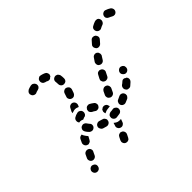

<svg xmlns="http://www.w3.org/2000/svg" viewBox="-120 -800 1049 1049"><g transform="rotate(-45 405.0 -275.0)"><path d="M109 20Q113 22 117 22Q122 23 126 21Q130 20 134 17Q137 14 139 10Q143 1 141 -7Q138 -16 129 -20Q125 -22 121 -23Q116 -23 112 -22Q108 -20 104 -17Q101 -14 99 -10Q95 -2 98 7Q101 16 109 20ZM367 -38Q363 -40 358 -41Q354 -41 350 -39Q345 -38 342 -35Q339 -32 337 -28L328 -10Q324 -1 327 7Q330 16 338 20Q342 22 347 22Q351 23 355 21Q360 20 363 17Q366 14 368 10L377 -8Q381 -17 378 -25Q375 -34 367 -38ZM140 -41Q148 -37 157 -40Q166 -43 170 -51L179 -70Q184 -78 181 -87Q178 -96 170 -100Q161 -104 152 -101Q143 -98 139 -90L130 -71Q126 -63 129 -54Q132 -45 140 -41ZM406 -90Q409 -91 413 -91Q410 -82 406 -72Q404 -67 401 -64Q398 -61 394 -59Q390 -57 385 -57Q381 -57 376 -59Q368 -62 364 -71Q360 -79 364 -88Q367 -96 369 -104Q371 -102 373 -101Q380 -95 389 -92Q397 -90 406 -90ZM444 -142Q442 -151 434 -156Q427 -162 418 -160Q408 -158 399 -158Q395 -157 391 -155Q387 -153 384 -150Q381 -146 380 -142Q379 -138 379 -133Q380 -124 387 -118Q394 -112 403 -113Q414 -114 425 -116Q434 -117 440 -125Q445 -132 444 -142ZM329 -117Q318 -120 308 -123Q299 -126 295 -135Q290 -143 293 -152Q296 -161 305 -165Q313 -169 322 -166Q330 -163 339 -161Q343 -160 347 -158Q351 -155 353 -151Q355 -149 356 -146Q357 -143 357 -140Q356 -138 356 -136Q356 -136 356 -135Q356 -135 356 -134Q354 -125 346 -120Q338 -115 329 -117ZM180 -121Q184 -119 188 -118Q193 -118 197 -120Q201 -121 205 -124Q208 -127 210 -131L220 -149Q220 -150 220 -150Q220 -151 220 -151Q212 -160 206 -170Q202 -176 201 -182Q194 -182 188 -179Q182 -176 179 -170L170 -151Q166 -143 169 -134Q172 -125 180 -121ZM526 -157Q527 -161 527 -166Q527 -170 525 -174Q521 -183 512 -186Q504 -189 495 -185Q487 -181 478 -177Q469 -174 466 -165Q462 -157 465 -148Q469 -139 477 -136Q486 -132 495 -136Q505 -140 514 -144Q518 -146 521 -150Q524 -153 526 -157ZM241 -162Q231 -172 225 -182Q223 -186 222 -190Q221 -195 222 -199Q223 -203 226 -207Q228 -211 232 -213Q236 -215 240 -216Q245 -217 249 -216Q253 -215 257 -212Q261 -210 263 -206Q267 -200 272 -194Q277 -190 279 -183Q280 -176 278 -170Q276 -167 274 -164Q274 -164 273 -163Q273 -163 273 -163Q266 -156 257 -156Q248 -156 241 -162ZM375 -195Q376 -197 376 -198Q377 -199 378 -200Q379 -200 380 -201Q384 -203 387 -206Q387 -206 387 -206Q388 -206 388 -206Q397 -209 405 -205Q414 -201 416 -192Q418 -187 419 -183Q416 -183 414 -182Q405 -181 397 -180Q389 -179 381 -175Q378 -174 375 -172Q374 -175 373 -178Q372 -183 372 -187Q373 -191 375 -195ZM600 -213Q600 -217 599 -221Q597 -225 594 -229Q593 -229 593 -229Q587 -231 582 -235Q577 -236 571 -235Q566 -233 562 -229Q556 -223 548 -218Q541 -212 540 -202Q539 -193 545 -186Q547 -182 551 -180Q555 -178 560 -178Q564 -177 568 -178Q573 -179 576 -182Q585 -189 593 -197Q596 -200 598 -204Q600 -208 600 -213ZM442 -228Q444 -223 447 -220Q450 -217 454 -215Q462 -211 471 -214Q480 -217 484 -225L494 -246Q496 -250 496 -254Q496 -259 495 -263Q493 -267 491 -271Q488 -274 484 -276Q475 -280 466 -277Q458 -274 453 -266L443 -245Q441 -241 441 -236Q441 -232 442 -228ZM332 -271Q336 -272 340 -272Q345 -272 349 -270Q360 -264 369 -257Q377 -252 378 -242Q380 -233 374 -226Q369 -218 360 -217Q350 -215 343 -221Q336 -226 329 -229Q324 -232 320 -237Q317 -242 316 -248Q317 -250 317 -252Q318 -255 318 -258Q318 -259 318 -259Q319 -259 319 -259Q321 -263 324 -266Q327 -269 332 -271ZM243 -273Q254 -280 269 -283Q278 -285 286 -279Q294 -274 295 -265Q296 -260 295 -256Q294 -252 292 -248Q289 -244 286 -242Q282 -239 277 -239Q271 -237 267 -235Q266 -234 266 -234Q265 -234 265 -234Q260 -236 254 -238Q246 -240 238 -238Q237 -239 237 -240Q236 -241 235 -242Q231 -250 233 -259Q235 -268 243 -273ZM626 -287Q623 -290 618 -292Q614 -294 610 -294Q601 -294 594 -287Q587 -280 587 -271Q587 -266 589 -262Q591 -258 594 -255Q597 -252 601 -250Q605 -248 610 -248Q619 -248 626 -255Q632 -261 632 -271Q632 -275 631 -280Q629 -284 626 -287ZM484 -312Q485 -308 488 -304Q491 -301 495 -299Q503 -295 512 -298Q521 -300 525 -309Q530 -319 535 -329Q540 -337 537 -346Q534 -355 526 -359Q522 -361 518 -362Q513 -362 509 -361Q505 -360 501 -357Q498 -354 496 -350Q490 -340 485 -329Q483 -325 482 -321Q482 -316 484 -312ZM250 -310 260 -329Q264 -337 273 -340Q282 -343 290 -339Q298 -335 301 -326Q304 -317 300 -308L296 -300Q289 -303 282 -305Q273 -307 265 -305Q256 -303 248 -300Q248 -303 249 -305Q249 -308 250 -310ZM300 -360Q309 -356 318 -360Q326 -364 330 -373Q334 -383 337 -393Q340 -402 336 -411Q331 -419 322 -422Q314 -425 305 -420Q297 -416 294 -407Q291 -398 288 -389Q284 -380 288 -372Q292 -363 300 -360ZM529 -396Q530 -391 532 -388Q535 -384 539 -382Q547 -377 556 -379Q565 -381 570 -389Q576 -398 582 -408Q585 -411 585 -416Q586 -420 585 -424Q584 -429 582 -433Q579 -436 576 -439Q568 -444 559 -442Q550 -440 545 -432Q538 -423 532 -413Q529 -409 529 -404Q528 -400 529 -396ZM328 -445Q337 -445 344 -451Q350 -458 350 -467Q350 -481 348 -492Q347 -497 344 -500Q342 -504 338 -507Q334 -509 330 -510Q326 -511 321 -510Q312 -508 307 -501Q302 -493 304 -484Q305 -476 305 -467Q305 -458 312 -451Q318 -445 328 -445ZM583 -475Q584 -470 586 -466Q588 -462 591 -459Q598 -453 607 -454Q617 -455 623 -462Q630 -470 637 -478Q644 -485 644 -494Q643 -503 637 -510Q630 -516 621 -516Q611 -516 605 -509Q597 -501 589 -491Q586 -488 584 -484Q583 -479 583 -475ZM656 -527Q661 -518 670 -516Q679 -513 687 -518Q696 -523 705 -526Q713 -529 717 -538Q721 -546 718 -555Q715 -564 707 -568Q698 -571 689 -568Q677 -564 665 -557Q657 -553 654 -544Q652 -535 656 -527ZM159 -529Q157 -533 156 -538Q156 -542 157 -546Q159 -551 162 -554Q165 -557 169 -560Q172 -561 179 -564Q186 -566 194 -568Q198 -568 203 -568Q207 -567 211 -564Q215 -562 217 -558Q220 -555 221 -550Q223 -541 218 -533Q213 -526 204 -524Q197 -522 193 -521Q191 -520 189 -520Q189 -519 189 -519Q181 -515 172 -518Q163 -521 159 -529ZM745 -556Q742 -547 746 -539Q751 -531 760 -528Q768 -525 774 -521Q782 -516 791 -517Q801 -519 806 -527Q811 -535 809 -544Q807 -553 800 -558Q788 -566 773 -571Q764 -574 756 -569Q748 -565 745 -556ZM248 -535Q243 -543 245 -552Q246 -557 248 -560Q251 -564 255 -566Q258 -569 263 -570Q267 -570 272 -569Q285 -566 296 -561Q300 -559 303 -556Q306 -552 307 -548Q309 -544 309 -539Q308 -535 306 -531Q306 -530 306 -529Q305 -529 305 -528Q303 -527 301 -526Q297 -523 293 -519Q289 -518 285 -518Q280 -518 276 -520Q270 -524 262 -525Q252 -528 248 -535Z"/></g></svg>

Font: FRB American Cursive Guidelines Arrows Dashed Extrabold
Style: Bold Italic
Weight: 800
Italic angle: -25°
Version: Version 2.0;Modular Font Editor K font №1